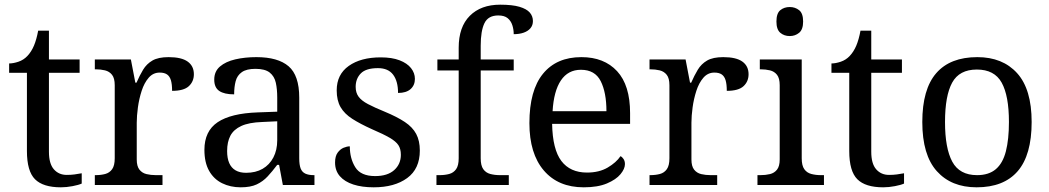

<svg xmlns="http://www.w3.org/2000/svg" viewBox="-20 -790 4481 820"><path d="M240 10Q164 10 129.5 -24.5Q95 -59 95 -145V-479H19V-519Q37 -519 59 -526.5Q81 -534 97 -551Q114 -569 125 -595Q136 -621 143 -659H189V-536H320V-479H189V-142Q189 -91 210 -67Q231 -43 265 -43Q283 -43 298 -45Q313 -47 329 -50V-6Q316 0 290 5Q264 10 240 10Z M385 0V-42H388Q411 -42 429.5 -47Q448 -52 459 -67.5Q470 -83 470 -114V-426Q470 -456 458.5 -470.5Q447 -485 428.5 -489.5Q410 -494 388 -494H385V-536H539L558 -437H563Q576 -467 591 -492Q606 -517 631 -531.5Q656 -546 700 -546Q755 -546 781.5 -527Q808 -508 808 -473Q808 -442 786.5 -422Q765 -402 715 -402Q715 -430 710 -447Q705 -464 693.5 -472Q682 -480 662 -480Q634 -480 615 -458Q596 -436 585 -402Q574 -368 569 -331.5Q564 -295 564 -266V-109Q564 -80 575.5 -65.5Q587 -51 605.5 -46.5Q624 -42 646 -42H674V0Z M1008 10Q964 10 928.5 -7.5Q893 -25 873 -60.5Q853 -96 853 -150Q853 -230 909.5 -268Q966 -306 1081 -310L1164 -313V-373Q1164 -409 1158 -436.5Q1152 -464 1132 -480Q1112 -496 1071 -496Q1033 -496 1013 -482Q993 -468 986.5 -443.5Q980 -419 980 -387Q938 -387 916.5 -401.5Q895 -416 895 -450Q895 -485 919.5 -506Q944 -527 985 -536.5Q1026 -546 1075 -546Q1167 -546 1212.5 -507Q1258 -468 1258 -373V-114Q1258 -86 1264 -70.5Q1270 -55 1284 -48.5Q1298 -42 1320 -42H1323V0H1188L1172 -86H1164Q1143 -58 1123 -36.5Q1103 -15 1076.5 -2.5Q1050 10 1008 10ZM1031 -52Q1072 -52 1101.5 -69Q1131 -86 1147.5 -117.5Q1164 -149 1164 -191V-272L1100 -269Q1043 -267 1010.5 -252Q978 -237 964 -210.5Q950 -184 950 -145Q950 -114 959 -93.5Q968 -73 986 -62.5Q1004 -52 1031 -52Z M1576 10Q1526 10 1489 -2Q1452 -14 1431.5 -37.5Q1411 -61 1411 -96Q1411 -123 1422 -138Q1433 -153 1447.5 -159Q1462 -165 1474 -165Q1474 -113 1497.5 -75.5Q1521 -38 1582 -38Q1635 -38 1663.5 -63.5Q1692 -89 1692 -129Q1692 -154 1681.5 -170Q1671 -186 1644.5 -201.5Q1618 -217 1569 -238Q1518 -261 1484.5 -282.5Q1451 -304 1434.5 -332.5Q1418 -361 1418 -404Q1418 -472 1469.5 -508.5Q1521 -545 1606 -545Q1654 -545 1686.5 -532.5Q1719 -520 1735.5 -499Q1752 -478 1752 -453Q1752 -426 1733.5 -409.5Q1715 -393 1680 -393Q1680 -443 1659 -471Q1638 -499 1594 -499Q1543 -499 1521 -476.5Q1499 -454 1499 -419Q1499 -394 1511.5 -377Q1524 -360 1551.5 -345.5Q1579 -331 1623 -313Q1676 -291 1709 -269Q1742 -247 1757.5 -218Q1773 -189 1773 -147Q1773 -69 1719 -29.5Q1665 10 1576 10Z M1844 0V-42H1857Q1880 -42 1898.5 -47Q1917 -52 1928 -67.5Q1939 -83 1939 -114V-489H1848V-536H1939V-586Q1939 -675 1986.5 -722.5Q2034 -770 2116 -770Q2168 -770 2198.5 -761Q2229 -752 2242.5 -736.5Q2256 -721 2256 -700Q2256 -682 2245.5 -669.5Q2235 -657 2216.5 -650.5Q2198 -644 2174 -644Q2174 -664 2168 -682.5Q2162 -701 2148 -712.5Q2134 -724 2108 -724Q2065 -724 2049 -691Q2033 -658 2033 -595V-536H2174V-489H2033V-114Q2033 -83 2044 -67.5Q2055 -52 2074 -47Q2093 -42 2115 -42H2153V0Z M2473 10Q2364 10 2302.5 -62Q2241 -134 2241 -264Q2241 -404 2299 -475Q2357 -546 2463 -546Q2560 -546 2615.5 -486Q2671 -426 2671 -307V-261H2338Q2340 -152 2377.5 -102.5Q2415 -53 2487 -53Q2539 -53 2575.5 -74.5Q2612 -96 2630 -123Q2637 -120 2643 -111Q2649 -102 2649 -89Q2649 -69 2630 -46Q2611 -23 2572 -6.5Q2533 10 2473 10ZM2570 -315Q2570 -395 2545.5 -443.5Q2521 -492 2461 -492Q2406 -492 2375.5 -446.5Q2345 -401 2340 -315Z M2754 0V-42H2757Q2780 -42 2798.5 -47Q2817 -52 2828 -67.5Q2839 -83 2839 -114V-426Q2839 -456 2827.5 -470.5Q2816 -485 2797.5 -489.5Q2779 -494 2757 -494H2754V-536H2908L2927 -437H2932Q2945 -467 2960 -492Q2975 -517 3000 -531.5Q3025 -546 3069 -546Q3124 -546 3150.5 -527Q3177 -508 3177 -473Q3177 -442 3155.5 -422Q3134 -402 3084 -402Q3084 -430 3079 -447Q3074 -464 3062.5 -472Q3051 -480 3031 -480Q3003 -480 2984 -458Q2965 -436 2954 -402Q2943 -368 2938 -331.5Q2933 -295 2933 -266V-109Q2933 -80 2944.5 -65.5Q2956 -51 2974.5 -46.5Q2993 -42 3015 -42H3043V0Z M3215 0V-42H3228Q3250 -42 3268.5 -46.5Q3287 -51 3298.5 -65.5Q3310 -80 3310 -109V-426Q3310 -456 3298.5 -470.5Q3287 -485 3268.5 -489.5Q3250 -494 3228 -494H3225V-536H3404V-114Q3404 -83 3415 -67.5Q3426 -52 3445 -47Q3464 -42 3486 -42H3499V0ZM3353 -636Q3329 -636 3312.5 -650Q3296 -664 3296 -698Q3296 -733 3312.5 -746.5Q3329 -760 3353 -760Q3376 -760 3393 -746.5Q3410 -733 3410 -698Q3410 -664 3393 -650Q3376 -636 3353 -636Z M3752 10Q3676 10 3641.5 -24.5Q3607 -59 3607 -145V-479H3531V-519Q3549 -519 3571 -526.5Q3593 -534 3609 -551Q3626 -569 3637 -595Q3648 -621 3655 -659H3701V-536H3832V-479H3701V-142Q3701 -91 3722 -67Q3743 -43 3777 -43Q3795 -43 3810 -45Q3825 -47 3841 -50V-6Q3828 0 3802 5Q3776 10 3752 10Z M4151 10Q4043 10 3981 -59Q3919 -128 3919 -269Q3919 -409 3978.5 -477.5Q4038 -546 4154 -546Q4262 -546 4324 -477.5Q4386 -409 4386 -269Q4386 -128 4326.5 -59Q4267 10 4151 10ZM4153 -42Q4203 -42 4233 -67.5Q4263 -93 4276 -144Q4289 -195 4289 -269Q4289 -381 4258 -437Q4227 -493 4152 -493Q4077 -493 4046.5 -437Q4016 -381 4016 -269Q4016 -157 4047 -99.5Q4078 -42 4153 -42Z"/></svg>

Font: Noto Serif Tamil
Style: Italic
Weight: 400
Italic angle: -12°
Designer: Indian Type Foundry, Tom Grace, and the Monotype Design Team
Foundry: Monotype Imaging Inc.
Version: Version 2.003